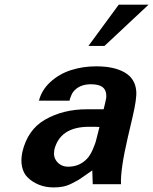

<svg xmlns="http://www.w3.org/2000/svg" viewBox="-20 -800 667 836"><path d="M627 -779.8 435.1 -600.1H365.2L497.1 -779.8ZM148.9 -361.8V-358.9Q160.6 -407.7 199.5 -443.1Q238.3 -478.5 289.8 -494.9Q341.3 -511.2 398.9 -511.2Q476.6 -511.2 522.7 -484.6Q568.8 -458 573.2 -403.8Q576.2 -370.6 557.1 -290L536.1 -200.2Q503.9 -61.5 506.8 2H383.8L381.8 -58.1Q376.5 -54.7 354 -38.6Q331.5 -22.5 322 -16.8Q312.5 -11.2 292.7 -1.2Q272.9 8.8 254.2 12.5Q235.4 16.1 213.9 16.1Q177.7 16.1 147.9 3.7Q118.2 -8.8 99.1 -28.8Q82.5 -45.4 76.2 -73.2Q69.8 -101.1 77.1 -137.2Q100.1 -235.4 175.8 -278.8Q254.9 -324.2 357.9 -324.2H431.2Q432.1 -329.1 437.7 -350.8Q443.4 -372.6 442.9 -383.8Q442.4 -409.2 426 -421.1Q409.7 -433.1 376 -433.1Q324.7 -433.1 298.8 -399.9Q291.5 -390.6 284.2 -369.1L283.2 -361.8ZM215.8 -145 216.8 -146Q210.4 -116.7 228.5 -95.5Q246.6 -74.2 276.9 -74.2Q326.2 -74.2 358.9 -108.9Q371.1 -121.1 382.8 -146.5Q394.5 -171.9 399.9 -194.8Q406.2 -218.8 413.1 -247.1Q401.9 -248 368.2 -248Q239.7 -248 215.8 -145Z"/></svg>

Font: Perun
Style: Bold Italic
Weight: 700
Italic angle: -12°
Foundry: Copyright (c) Stefan Peev, Context Ltd, 2016
Version: Version 001.000